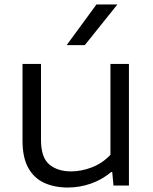

<svg xmlns="http://www.w3.org/2000/svg" viewBox="-20 -828 684 857"><path d="M282.5 9Q222.5 9 177 -12Q131.5 -33 106 -79Q80.5 -125 80.5 -200V-542.5H163V-204Q163 -125 200 -94Q237 -63 297 -63Q343 -63 390 -81Q437 -99 473 -137V-542.5H555.5V0H486.5L481 -60H476Q436.5 -26.5 386.5 -8.8Q336.5 9 282.5 9ZM277.5 -626.5 410.5 -808H504L358.5 -626.5Z"/></svg>

Font: Encode Sans Expanded
Style: Regular
Weight: 400
Width: 7
Designer: Multiple Designers
Foundry: Impallari Type
Version: Version 3.000; ttfautohint (v1.8.3) -l 8 -r 50 -G 200 -x 14 